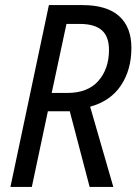

<svg xmlns="http://www.w3.org/2000/svg" viewBox="-20 -734 536 754"><path d="M172 -714H304Q399 -714 447.5 -671Q496 -628 496 -546Q496 -460 455 -398.5Q414 -337 334 -315L425 0H332L254 -297H168L105 0H21ZM244 -369Q325 -369 366.5 -416.5Q408 -464 408 -538Q408 -591 379.5 -615.5Q351 -640 294 -640H241L183 -369Z"/></svg>

Font: Noto Sans UI Narrow
Style: Italic
Weight: 400
Width: 4
Italic angle: -12°
Designer: Monotype Design Team
Foundry: Monotype Imaging Inc.
Version: Version 1.001